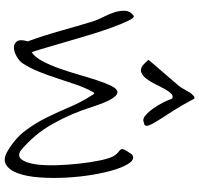

<svg xmlns="http://www.w3.org/2000/svg" viewBox="-35 -799 839 809"><g transform="rotate(90 384.5 -394.5)"><path d="M615.2 -7.8Q562.5 -39.1 530.3 -82Q498 -125 474.6 -172.9Q451.2 -220.7 429.7 -271.5Q408.2 -322.3 377 -369.1Q374 -374 369.1 -369.1Q349.6 -334 336.4 -295.4Q323.2 -256.8 310.5 -217.8Q297.9 -178.7 282.7 -140.6Q267.6 -102.5 246.1 -69.3Q236.3 -55.7 217.3 -44.9Q198.2 -34.2 181.2 -33.7Q164.1 -33.2 154.3 -46.4Q144.5 -59.6 154.3 -91.8Q127.9 -165 109.4 -231.9Q90.8 -298.8 69.3 -369.1Q63.5 -386.7 51.8 -409.7Q40 -432.6 32.2 -456.1Q24.4 -479.5 25.4 -501.5Q26.4 -523.4 45.9 -538.1Q53.7 -543.9 67.4 -515.6Q81.1 -487.3 97.7 -441.4Q114.3 -395.5 130.9 -339.4Q147.5 -283.2 162.1 -233.4Q176.8 -183.6 187 -148.4Q197.3 -113.3 200.2 -108.4Q220.7 -122.1 237.3 -153.3Q253.9 -184.6 268.1 -224.1Q282.2 -263.7 294.4 -306.2Q306.6 -348.6 318.4 -384.3Q330.1 -419.9 341.8 -443.8Q353.5 -467.8 366.7 -469.7Q379.9 -471.7 395.5 -447.3Q411.1 -422.9 430.7 -362.3Q458 -275.4 501.5 -197.8Q544.9 -120.1 615.2 -61.5Q638.7 -47.9 652.3 -66.4Q666 -85 671.9 -122.6Q677.7 -160.2 676.3 -210.4Q674.8 -260.7 669.4 -309.1Q664.1 -357.4 655.8 -397Q647.5 -436.5 637.7 -454.1Q627.9 -468.8 620.1 -474.1Q612.3 -479.5 609.4 -484.9Q606.4 -490.2 610.8 -499.5Q615.2 -508.8 630.9 -531.2Q648.4 -543.9 664.6 -523.4Q680.7 -502.9 693.8 -461.9Q707 -420.9 716.3 -365.2Q725.6 -309.6 728.5 -252Q731.4 -194.3 727.5 -141.1Q723.6 -87.9 710.4 -51.3Q697.3 -14.6 673.8 -0.5Q650.4 13.7 615.2 -7.8ZM255.9 -576.2Q253.9 -578.1 244.6 -586.9Q235.4 -595.7 232.4 -599.6Q231.4 -600.6 247.6 -619.1Q263.7 -637.7 284.2 -661.6Q304.7 -685.5 324.2 -708Q343.8 -730.5 349.6 -739.3Q357.4 -752 365.7 -767.6Q374 -783.2 387.7 -793.9H395.5Q423.8 -740.2 449.2 -701.2Q474.6 -662.1 490.7 -636.2Q506.8 -610.4 509.8 -596.7Q512.7 -583 496.1 -581.1Q482.4 -574.2 466.8 -587.4Q451.2 -600.6 436.5 -621.6Q421.9 -642.6 410.6 -665Q399.4 -687.5 395.5 -700.2Q383.8 -706.1 374 -695.8Q364.3 -685.5 354.5 -668Q344.7 -650.4 334.5 -629.4Q324.2 -608.4 312.5 -592.8Q300.8 -577.1 286.6 -570.8Q272.5 -564.5 255.9 -576.2Z"/></g></svg>

Font: Give You Glory
Style: Regular
Weight: 400
Designer: Kimberly Geswein
Foundry: Kimberly Geswein
Version: Version 1.002